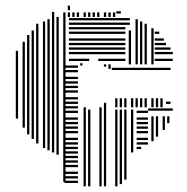

<svg xmlns="http://www.w3.org/2000/svg" viewBox="-20 -556 662 680"><path d="M44 -136H36V-328H44ZM68 -104H60V-328H68ZM84 -80H76V-328H84ZM100 -64H92V-328H100ZM116 -48H108V-328H116ZM140 -32H132V-328H140ZM156 -24H148V-328H156ZM172 -16H164V-328H172ZM188 -8H180V-328H188ZM212 88H204V-328H212ZM256 92H208V84H256ZM256 76H208V68H256ZM256 60H208V52H256ZM256 36H208V28H256ZM256 20H208V12H256ZM256 4H208V-4H256ZM256 -12H208V-20H256ZM256 -28H208V-36H256ZM256 -44H208V-52H256ZM256 -60H208V-68H256ZM256 -84H208V-92H256ZM256 -100H208V-108H256ZM256 -116H208V-124H256ZM256 -132H208V-140H256ZM256 -156H208V-164H256ZM256 -172H208V-180H256ZM256 -188H208V-196H256ZM256 -204H208V-212H256ZM256 -228H208V-236H256ZM256 -244H208V-252H256ZM256 -260H208V-268H256ZM256 -276H208V-284H256ZM256 -300H208V-308H256ZM256 -316H208V-324H256ZM284 104H276V-176H284ZM300 104H292V-168H300ZM272 -324H264V-332H272ZM340 104H332V-176H340ZM356 104H348V-192H356ZM356 -320H348V-328H356ZM372 -312H364V-328H372ZM396 104H388V-168H396ZM412 96H404V-168H412ZM428 80H420V-168H428ZM452 -16H444V-168H452ZM480 -28H464V-36H480ZM504 -44H464V-52H504ZM504 -60H464V-68H504ZM504 -84H464V-92H504ZM504 -100H464V-108H504ZM504 -116H464V-124H504ZM504 -132H464V-140H504ZM504 -156H464V-164H504ZM524 -56H516V-144H524ZM540 -72H532V-144H540ZM564 -96H556V-144H564ZM580 -120H572V-144H580ZM592 -164H504V-172H592ZM396 -176H388V-208H396ZM412 -176H404V-208H412ZM428 -176H420V-208H428ZM452 -176H444V-208H452ZM468 -176H460V-208H468ZM484 -176H476V-208H484ZM500 -176H492V-208H500ZM524 -176H516V-208H524ZM540 -176H532V-208H540ZM556 -176H548V-208H556ZM584 -188H568V-196H584ZM584 -308H376V-316H584ZM44 -328H36V-376H44ZM68 -328H60V-408H68ZM84 -328H76V-432H84ZM100 -328H92V-448H100ZM116 -328H108V-472H116ZM140 -328H132V-480H140ZM156 -328H148V-488H156ZM172 -328H164V-496H172ZM188 -328H180V-496H188ZM212 -328H204V-496H212ZM296 -340H224V-348H296ZM424 -340H328V-348H424ZM424 -364H224V-372H424ZM424 -380H224V-388H424ZM424 -396H224V-404H424ZM424 -412H224V-420H424ZM424 -436H224V-444H424ZM424 -452H224V-460H424ZM424 -468H224V-476H424ZM424 -484H224V-492H424ZM444 -328H436V-448H444ZM440 -468H424V-476H440ZM440 -484H424V-492H440ZM468 -328H460V-488H468ZM484 -328H476V-480H484ZM500 -328H492V-472H500ZM524 -328H516V-456H524ZM592 -340H528V-348H592ZM592 -364H528V-372H592ZM584 -380H528V-388H584ZM568 -396H528V-404H568ZM560 -412H528V-420H560ZM544 -436H528V-444H544ZM172 -496H164V-514H172ZM212 -496H204V-512H212ZM228 -496H220V-512H228ZM244 -496H236V-512H244ZM260 -496H252V-512H260ZM284 -496H276V-512H284ZM300 -496H292V-512H300ZM316 -496H308V-512H316ZM332 -496H324V-512H332ZM356 -496H348V-512H356ZM372 -496H364V-512H372ZM388 -496H380V-512H388ZM408 -508H392V-516H408ZM228 -520H220V-536H228Z"/></svg>

Font: Rubik Lines
Style: Regular
Weight: 400
Designer: Hubert and Fischer, NaN
Foundry: Hubert and Fischer, NaN
Version: Version 2.201